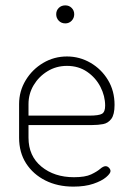

<svg xmlns="http://www.w3.org/2000/svg" viewBox="-20 -688 485 714"><path d="M253 6Q194 6 148.5 -17Q103 -40 77 -80.5Q51 -121 51 -176V-301Q51 -349 75.5 -389.5Q100 -430 140.5 -454Q181 -478 229 -478Q276 -478 316.5 -454.5Q357 -431 381.5 -390.5Q406 -350 406 -298Q406 -262 394 -246Q382 -230 363.5 -226.5Q345 -223 323 -223H86V-176Q86 -108 134 -68.5Q182 -29 255 -29Q297 -29 319 -39.5Q341 -50 352.5 -60Q364 -70 373 -70Q378 -70 382 -67Q386 -64 388.5 -60Q391 -56 391 -52Q391 -43 374.5 -29Q358 -15 327 -4.5Q296 6 253 6ZM86 -258H311Q348 -258 359.5 -265Q371 -272 371 -295Q371 -331 353.5 -365Q336 -399 304 -421Q272 -443 229 -443Q189 -443 156.5 -423Q124 -403 105 -371Q86 -339 86 -301ZM223 -601Q208 -601 198.5 -611Q189 -621 189 -635Q189 -649 198.5 -658.5Q208 -668 223 -668Q237 -668 246.5 -658.5Q256 -649 256 -635Q256 -621 246.5 -611Q237 -601 223 -601Z"/></svg>

Font: Dosis ExtraLight
Style: Regular
Weight: 250
Designer: EdgarTolentino, PabloImpallari, IginoMarini
Foundry: EdgarTolentino, PabloImpallari, IginoMarini
Version: Version 3.001; ttfautohint (v1.8.2)